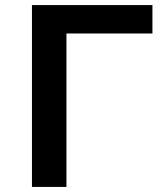

<svg xmlns="http://www.w3.org/2000/svg" viewBox="-20 -737 662 757"><path d="M106 -717H581V-605H242V0H106Z"/></svg>

Font: Nebula Sans Semibold
Style: Regular
Weight: 600
Designer: Paul D. Hunt for Adobe (as Source Sans)
Foundry: Nebula Entertainment & Broadcasting LLC
Version: Version 1.010